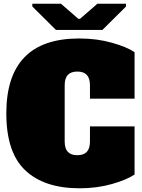

<svg xmlns="http://www.w3.org/2000/svg" viewBox="-20 -999 762 1033"><path d="M14 -389Q14 -792 406 -792Q501 -792 582.5 -769Q664 -746 704 -718V-468H464V-540Q464 -578 447 -596Q430 -614 396 -614Q362 -614 345 -596Q328 -578 328 -540V-238Q328 -200 345 -182Q362 -164 396 -164Q430 -164 447 -182Q464 -200 464 -238V-319H704V-60Q663 -32 582.5 -9Q502 14 408 14Q219 14 116.5 -82Q14 -178 14 -389ZM281 -838 154 -964V-979H308L401 -898H411L504 -979H658V-964L531 -838Z"/></svg>

Font: Alfa Slab One
Style: Regular
Weight: 400
Designer: JM Sole
Foundry: JM Sole
Version: Version 2.000